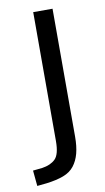

<svg xmlns="http://www.w3.org/2000/svg" viewBox="-122 -530 416 763"><g transform="rotate(-10 86.5 -148.5)"><path d="M-35 193 -41 130 -3 126Q31 121 50 102.5Q69 84 69 30V-490H147V26Q147 65 139.5 93.5Q132 122 116 142.5Q100 163 72 173.5Q44 184 4 189Z"/></g></svg>

Font: Nunito Sans 10pt Condensed
Style: Regular
Weight: 400
Width: 3
Designer: Vernon Adams
Foundry: Vernon Adams
Version: Version 3.101;gftools[0.9.27]